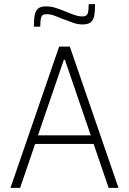

<svg xmlns="http://www.w3.org/2000/svg" viewBox="-20 -915 629 935"><path d="M31 0 268 -688H320L557 0H509L436 -214H151L78 0ZM165 -256H422L296 -624H291ZM145 -785Q145 -822 149.5 -843.5Q154 -865 167 -874.5Q180 -884 204 -884Q228 -884 251.5 -876.5Q275 -869 304 -857Q325 -848 344.5 -841.5Q364 -835 382 -835Q403 -835 407.5 -850.5Q412 -866 412 -895H443Q443 -859 438.5 -837.5Q434 -816 421 -806Q408 -796 383 -796Q359 -796 336.5 -804Q314 -812 285 -823Q261 -833 243 -839.5Q225 -846 205 -846Q185 -846 180.5 -830.5Q176 -815 176 -785Z"/></svg>

Font: Saira SemiCondensed ExtraLight
Style: Regular
Weight: 250
Width: 4
Designer: Hector Gatti with collaboration of the Omnibus-Type team
Foundry: Omnibus-Type
Version: Version 1.101